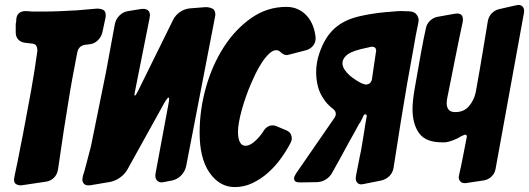

<svg xmlns="http://www.w3.org/2000/svg" viewBox="-20 -759 2152 781"><path d="M73 -6H71L66 -5Q54 -5 45.5 -10Q37 -15 37 -29Q37 -32 39 -42L53 -109Q58 -136 63.5 -163Q69 -190 74 -216Q91 -304 106 -387.5Q121 -471 132 -552Q132 -565 127.5 -573Q123 -581 108 -582L82 -585Q65 -587 54.5 -598Q44 -609 44 -627V-657Q44 -664 45 -667Q46 -669 46 -677Q47 -714 86 -714L99 -713Q106 -712 112 -712Q118 -712 125 -712H151Q188 -712 223.5 -713.5Q259 -715 293 -717L374 -724Q389 -724 399.5 -719Q410 -714 410 -697Q410 -689 409 -686L397 -630Q393 -610 378.5 -595.5Q364 -581 345 -579H344Q340 -578 336 -578Q332 -578 327 -577Q299 -573 294 -544L275 -444Q265 -390 257.5 -341Q250 -292 240 -232L216 -70Q213 -50 200 -36.5Q187 -23 167 -20Z M737 -82Q732 -61 717 -45.5Q702 -30 681 -25L650 -19Q640 -17 638 -17Q627 -17 619.5 -24Q612 -31 612 -44Q612 -51 613 -55L666 -340Q667 -345 667.5 -349Q668 -353 668 -356Q668 -361 667 -361.5Q666 -362 665 -362Q662 -362 651 -345L498 -69Q487 -50 468 -36.5Q449 -23 428 -19L351 -6Q347 -5 340 -5Q327 -5 321 -12Q315 -19 315 -29Q315 -33 317 -43L324 -65L350 -164L411 -465L447 -660Q451 -681 466 -696Q481 -711 502 -714L551 -722Q555 -723 561 -723Q590 -723 590 -696Q590 -693 588 -683L530 -392Q527 -380 527 -374Q527 -372 527.5 -371.5Q528 -371 528 -370Q528 -370 529 -370Q532 -370 541 -388L684 -678Q694 -698 712.5 -710.5Q731 -723 753 -725L816 -730Q832 -730 844 -724Q856 -718 856 -699Q856 -697 854 -687Z M1264 -604Q1264 -586 1253.5 -573Q1243 -560 1226 -555L1153 -536Q1152 -535 1147 -535Q1133 -535 1120 -548Q1113 -555 1104 -555Q1089 -555 1073 -539Q1057 -523 1043 -501Q1029 -479 1018.5 -457Q1008 -435 1003 -423Q991 -396 981 -367.5Q971 -339 963.5 -312Q956 -285 952 -262Q948 -239 948 -224Q948 -193 957 -179Q964 -166 979 -166Q994 -166 1012 -180.5Q1030 -195 1046 -217L1050 -223Q1065 -249 1089 -249Q1097 -249 1104 -246L1142 -230Q1159 -223 1163 -213Q1167 -203 1167 -197Q1167 -188 1162 -178Q1146 -147 1123 -115Q1100 -83 1071 -57Q1042 -31 1007.5 -14.5Q973 2 935 2Q873 2 832 -57Q792 -115 792 -219Q792 -313 818 -404.5Q844 -496 891 -568.5Q938 -641 1002.5 -686Q1067 -731 1145 -731Q1172 -731 1193.5 -720.5Q1215 -710 1230 -692.5Q1245 -675 1253.5 -652Q1262 -629 1264 -604Z M1444 -125Q1449 -147 1452.5 -169.5Q1456 -192 1460 -215Q1466 -257 1472 -287Q1472 -292 1467 -294Q1461 -294 1459 -289L1452 -274Q1447 -263 1440 -254Q1432 -239 1423 -222.5Q1414 -206 1403 -187Q1392 -167 1381.5 -147.5Q1371 -128 1360 -108Q1354 -98 1346.5 -84Q1339 -70 1331 -56Q1322 -39 1304.5 -28.5Q1287 -18 1267 -18L1203 -17Q1183 -17 1179.5 -23Q1176 -29 1176 -33Q1176 -40 1184 -53Q1223 -110 1262 -166Q1301 -222 1340 -279Q1346 -288 1346 -296Q1346 -309 1331 -319Q1321 -327 1312.5 -336Q1304 -345 1297 -356Q1280 -380 1273 -408Q1266 -436 1266 -465Q1266 -504 1279 -542Q1301 -608 1342 -644.5Q1383 -681 1452 -695Q1484 -702 1515.5 -706Q1547 -710 1579 -712Q1596 -714 1612.5 -714Q1629 -714 1645 -713Q1665 -712 1674 -700.5Q1683 -689 1683 -676Q1683 -673 1681 -663Q1676 -640 1671.5 -616.5Q1667 -593 1663 -568Q1649 -493 1636 -418Q1623 -343 1611 -268L1581 -77Q1578 -57 1564.5 -43.5Q1551 -30 1532 -25L1462 -11Q1452 -9 1450 -9Q1440 -9 1433.5 -15.5Q1427 -22 1427 -34Q1427 -40 1428 -44ZM1487 -568Q1467 -564 1447 -559Q1427 -554 1408 -546Q1383 -534 1375 -514Q1373 -506 1373 -502Q1373 -489 1381.5 -476Q1390 -463 1402 -452.5Q1414 -442 1427.5 -433.5Q1441 -425 1451 -420L1460 -417Q1462 -417 1466 -415Q1489 -415 1493 -437L1509 -546Q1510 -548 1510 -552Q1510 -569 1493 -569Q1489 -569 1487 -568Z M2077 -737Q2087 -739 2089 -739Q2099 -739 2105.5 -732.5Q2112 -726 2112 -714Q2112 -708 2111 -705L1996 -73Q1993 -54 1979.5 -41Q1966 -28 1947 -25L1880 -15Q1877 -14 1871 -14Q1859 -14 1852.5 -21Q1846 -28 1846 -38Q1846 -40 1848 -50Q1856 -84 1863 -121Q1870 -158 1877 -193Q1879 -201 1879 -203Q1879 -211 1872 -211Q1870 -211 1858 -206Q1841 -195 1822 -188Q1803 -181 1791 -180H1778Q1712 -180 1685 -217Q1658 -254 1658 -316Q1658 -346 1666 -394Q1681 -482 1692.5 -544.5Q1704 -607 1712 -642Q1715 -661 1729 -674.5Q1743 -688 1762 -691L1829 -703Q1833 -704 1839 -704Q1863 -704 1863 -680Q1863 -673 1862 -669Q1856 -641 1847.5 -600.5Q1839 -560 1830.5 -516.5Q1822 -473 1813.5 -431Q1805 -389 1799 -359Q1798 -353 1797.5 -348Q1797 -343 1797 -338Q1797 -323 1805 -313Q1813 -303 1832 -303Q1867 -303 1887.5 -327Q1908 -351 1915 -383Q1932 -477 1944.5 -553Q1957 -629 1964 -671Q1967 -691 1980 -704.5Q1993 -718 2011 -722Z"/></svg>

Font: Bangerz 2
Style: Regular
Weight: 400
Designer: vernon adams
Foundry: Vernon Adams
Version: Version 2.10;December 28, 2023;FontCreator 13.0.0.2683 64-bi